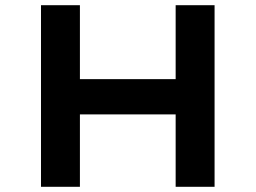

<svg xmlns="http://www.w3.org/2000/svg" viewBox="-20 -720 985 740"><path d="M657 0V-700H807V0ZM138 0V-700H288V0ZM198 -279 200 -415H734V-279Z"/></svg>

Font: Lexend Giga SemiBold
Style: Regular
Weight: 600
Designer: Bonnie Shaver-Troup, Thomas Jockin
Foundry: Lexend
Version: Version 1.007